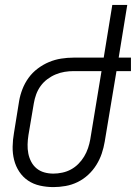

<svg xmlns="http://www.w3.org/2000/svg" viewBox="-20 -755 554 783"><path d="M198 8Q170 8 143 2Q116 -4 94.5 -18.5Q73 -33 58.5 -55Q44 -77 37.5 -103Q31 -129 31.5 -157Q32 -185 37 -213L58 -343Q62 -367 71.5 -391.5Q81 -416 96.5 -437.5Q112 -459 134 -475.5Q156 -492 180 -502Q204 -512 229.5 -516Q255 -520 280 -520H403L438 -735H499L464 -520H514V-465H455L407 -177Q403 -153 395 -129Q387 -105 373 -82.5Q359 -60 339.5 -42Q320 -24 296.5 -12.5Q273 -1 247.5 3.5Q222 8 198 8ZM198 -47Q215 -47 234 -51Q253 -55 269.5 -64Q286 -73 299.5 -86.5Q313 -100 323 -116.5Q333 -133 339 -151Q345 -169 348 -186L394 -465H280Q262 -465 243.5 -462Q225 -459 207 -451.5Q189 -444 173 -432Q157 -420 145.5 -404Q134 -388 127.5 -370Q121 -352 118 -334L96 -204Q93 -185 92.5 -166Q92 -147 95.5 -129Q99 -111 107.5 -95Q116 -79 129.5 -68Q143 -57 160.5 -52Q178 -47 198 -47Z"/></svg>

Font: Iosevka Term Curly Light
Style: Italic
Weight: 300
Italic angle: -9°
Designer: Belleve Invis
Foundry: Belleve Invis
Version: Version 32.3.0